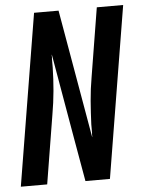

<svg xmlns="http://www.w3.org/2000/svg" viewBox="-53 -777 611 820"><g transform="rotate(-5 253.0 -367.5)"><path d="M3 0 124 -735H229L325 -184Q326 -188 325.5 -193Q325 -198 326 -202V-239Q328 -289 332 -339.5Q336 -390 345 -441L393 -735H506L385 0H280L248 -182L184 -551Q183 -547 183.5 -542Q184 -537 183 -533V-496Q182 -446 177.5 -395.5Q173 -345 164 -294L116 0Z"/></g></svg>

Font: Iosevka Curly
Style: Bold Italic
Weight: 700
Italic angle: -9°
Monospace: yes
Designer: Belleve Invis
Foundry: Belleve Invis
Version: Version 22.1.2; ttfautohint (v1.8.4)